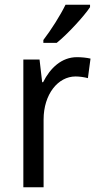

<svg xmlns="http://www.w3.org/2000/svg" viewBox="-20 -786 413 806"><path d="M358 -756V-766H255C233 -721 195 -661 162 -618V-606H218C263 -642 333 -718 358 -756ZM303 -546C239 -546 191 -501 161 -441H157L146 -536H78V0H163V-284C163 -391 224 -465 297 -465C314 -465 334 -462 349 -458L360 -540C343 -544 322 -546 303 -546Z"/></svg>

Font: Noto Sans Malayalam SemiCondensed
Style: Regular
Weight: 400
Width: 4
Designer: Jelle Bosma - Monotype Design Team
Foundry: Monotype Imaging Inc.
Version: Version 2.104